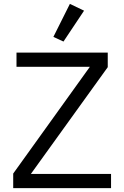

<svg xmlns="http://www.w3.org/2000/svg" viewBox="-20 -969 640 989"><path d="M552 -73H139L535 -623V-698H65V-625H443L48 -75V0H552ZM413 -914 340 -949 255 -779 307 -755Z"/></svg>

Font: IBM Plex Mono
Style: Regular
Weight: 400
Monospace: yes
Designer: Mike Abbink, Paul van der Laan, Pieter van Rosmalen
Foundry: Bold Monday
Version: Version 2.004